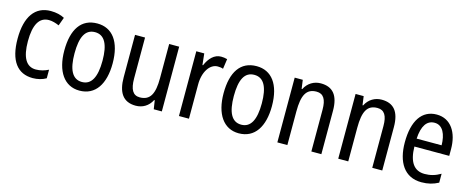

<svg xmlns="http://www.w3.org/2000/svg" viewBox="-34 -1037 3741 1538"><g transform="rotate(15 1836.5 -268.5)"><path d="M245 10C284 10 325 0 355 -18V-89C323 -73 288 -63 251 -63C172 -63 132 -131 132 -266C132 -403 172 -473 252 -473C279 -473 310 -464 337 -452L362 -521C333 -537 294 -547 248 -547C119 -547 47 -448 47 -265C47 -80 119 10 245 10Z M834 -269C834 -450 758 -547 634 -547C501 -547 433 -446 433 -269C433 -98 506 10 632 10C765 10 834 -99 834 -269ZM518 -269C518 -404 553 -475 634 -475C713 -475 750 -404 750 -269C750 -134 713 -62 634 -62C554 -62 518 -135 518 -269Z M1314 -537H1231V-253C1231 -126 1201 -63 1113 -63C1057 -63 1031 -106 1031 -199V-537H948V-186C948 -62 992 10 1099 10C1155 10 1204 -18 1231 -72H1236L1247 0H1314Z M1660 -547C1604 -547 1563 -504 1537 -443H1532L1522 -537H1456V0H1539V-282C1538 -388 1589 -464 1654 -464C1670 -464 1686 -462 1699 -457L1711 -540C1694 -545 1676 -547 1660 -547Z M2155 -269C2155 -450 2079 -547 1955 -547C1822 -547 1754 -446 1754 -269C1754 -98 1827 10 1953 10C2086 10 2155 -99 2155 -269ZM1839 -269C1839 -404 1874 -475 1955 -475C2034 -475 2071 -404 2071 -269C2071 -134 2034 -62 1955 -62C1875 -62 1839 -135 1839 -269Z M2487 -547C2431 -547 2381 -518 2354 -464H2349L2339 -537H2272V0H2355V-279C2355 -413 2386 -474 2471 -474C2529 -474 2554 -431 2554 -347V0H2637V-360C2637 -488 2586 -547 2487 -547Z M2992 -547C2936 -547 2886 -518 2859 -464H2854L2844 -537H2777V0H2860V-279C2860 -413 2891 -474 2976 -474C3034 -474 3059 -431 3059 -347V0H3142V-360C3142 -488 3091 -547 2992 -547Z M3449 -546C3327 -546 3258 -445 3258 -265C3258 -102 3326 10 3468 10C3522 10 3565 -1 3608 -24V-98C3564 -72 3523 -61 3476 -61C3388 -61 3343 -125 3341 -252H3630V-308C3630 -444 3567 -546 3449 -546ZM3449 -478C3518 -478 3548 -407 3549 -318H3342C3348 -425 3385 -478 3449 -478Z"/></g></svg>

Font: Noto Sans Gurmukhi UI Condensed
Style: Regular
Weight: 400
Width: 3
Designer: Jelle Bosma - Monotype Design Team
Foundry: Monotype Imaging Inc.
Version: Version 2.004